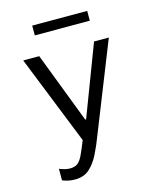

<svg xmlns="http://www.w3.org/2000/svg" viewBox="-126 -768 853 1042"><g transform="rotate(-15 300.0 -247.5)"><path d="M166 186Q146 186 129 182.5Q112 179 95 172V107Q106 112 122.5 116.5Q139 121 154 121Q181 121 197 109Q213 97 226.5 68.5Q240 40 260 -10L60 -511H150L302 -114H307L458 -511H541L345 -18Q324 38 301 84Q278 130 246.5 158Q215 186 166 186ZM156 -626V-681H465V-626Z"/></g></svg>

Font: Chivo Mono Medium Light
Style: Regular
Weight: 300
Monospace: yes
Version: Version 1.008